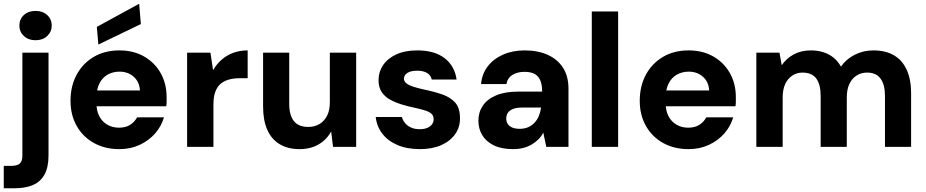

<svg xmlns="http://www.w3.org/2000/svg" viewBox="-49 -781 4923 1021"><path d="M-29 220V101H11Q43 101 56.5 88.5Q70 76 70 47V-501H209V46Q209 109 187.5 147.5Q166 186 126 203Q86 220 32 220ZM140 -567Q102 -567 78 -589.5Q54 -612 54 -645Q54 -679 78 -701Q102 -723 140 -723Q178 -723 202 -701Q226 -679 226 -645Q226 -612 202 -589.5Q178 -567 140 -567Z M586 12Q509 12 450.5 -20.5Q392 -53 359 -111Q326 -169 326 -245Q326 -323 358.5 -383.5Q391 -444 449.5 -478.5Q508 -513 586 -513Q661 -513 717.5 -480.5Q774 -448 805.5 -392Q837 -336 837 -264Q837 -254 837 -241.5Q837 -229 835 -216H425V-300H695Q693 -345 662.5 -372.5Q632 -400 586 -400Q552 -400 524 -384.5Q496 -369 480 -338Q464 -307 464 -260V-230Q464 -192 479 -163Q494 -134 521.5 -118Q549 -102 584 -102Q620 -102 643.5 -117.5Q667 -133 680 -157H823Q809 -109 775.5 -71Q742 -33 693.5 -10.5Q645 12 586 12ZM474 -544 466 -638 691 -761 700 -653Z M946 0V-501H1070L1084 -408Q1103 -440 1129.5 -463.5Q1156 -487 1191 -500Q1226 -513 1268 -513V-365H1224Q1194 -365 1168.5 -358Q1143 -351 1124.5 -335.5Q1106 -320 1096 -293Q1086 -266 1086 -226V0Z M1544 12Q1482 12 1438.5 -14Q1395 -40 1372.5 -90.5Q1350 -141 1350 -215V-501H1489V-228Q1489 -169 1513.5 -137.5Q1538 -106 1591 -106Q1624 -106 1650 -121.5Q1676 -137 1690.5 -166Q1705 -195 1705 -237V-501H1845V0H1722L1712 -82Q1689 -39 1646 -13.5Q1603 12 1544 12Z M2184 12Q2115 12 2064 -10Q2013 -32 1983.5 -71Q1954 -110 1949 -159H2088Q2093 -141 2105 -126.5Q2117 -112 2136.5 -103Q2156 -94 2182 -94Q2208 -94 2224.5 -101.5Q2241 -109 2249 -121Q2257 -133 2257 -146Q2257 -166 2245 -176.5Q2233 -187 2210.5 -194Q2188 -201 2156 -208Q2121 -215 2087 -225.5Q2053 -236 2025 -251.5Q1997 -267 1980.5 -292Q1964 -317 1964 -354Q1964 -399 1988.5 -435Q2013 -471 2059 -492Q2105 -513 2170 -513Q2262 -513 2315.5 -471.5Q2369 -430 2379 -358H2247Q2242 -381 2222 -393Q2202 -405 2170 -405Q2135 -405 2117 -393Q2099 -381 2099 -362Q2099 -349 2111.5 -338.5Q2124 -328 2147 -320.5Q2170 -313 2201 -306Q2259 -294 2302.5 -279Q2346 -264 2371.5 -235.5Q2397 -207 2397 -153Q2398 -106 2372 -68.5Q2346 -31 2298 -9.5Q2250 12 2184 12Z M2680 12Q2617 12 2576 -8.5Q2535 -29 2515 -63Q2495 -97 2495 -139Q2495 -184 2518.5 -219Q2542 -254 2589.5 -274Q2637 -294 2710 -294H2834Q2834 -329 2824.5 -352.5Q2815 -376 2794.5 -387.5Q2774 -399 2740 -399Q2703 -399 2676.5 -383Q2650 -367 2644 -334H2509Q2514 -388 2544.5 -428Q2575 -468 2626 -490.5Q2677 -513 2741 -513Q2812 -513 2864.5 -489Q2917 -465 2945.5 -420Q2974 -375 2974 -309V0H2856L2840 -76Q2830 -56 2814.5 -40.5Q2799 -25 2779 -13Q2759 -1 2734.5 5.5Q2710 12 2680 12ZM2714 -96Q2740 -96 2759.5 -104.5Q2779 -113 2793.5 -128.5Q2808 -144 2816.5 -164.5Q2825 -185 2828 -208V-209H2726Q2698 -209 2679 -201.5Q2660 -194 2651.5 -181Q2643 -168 2643 -151Q2643 -133 2652 -120.5Q2661 -108 2677 -102Q2693 -96 2714 -96Z M3098 0V-720H3238V0Z M3613 12Q3536 12 3477.5 -20.5Q3419 -53 3386 -111Q3353 -169 3353 -245Q3353 -323 3385.5 -383.5Q3418 -444 3476.5 -478.5Q3535 -513 3613 -513Q3688 -513 3744.5 -480.5Q3801 -448 3832.5 -392Q3864 -336 3864 -264Q3864 -254 3864 -241.5Q3864 -229 3862 -216H3452V-300H3722Q3720 -345 3689.5 -372.5Q3659 -400 3613 -400Q3579 -400 3551 -384.5Q3523 -369 3507 -338Q3491 -307 3491 -260V-230Q3491 -192 3506 -163Q3521 -134 3548.5 -118Q3576 -102 3611 -102Q3647 -102 3670.5 -117.5Q3694 -133 3707 -157H3850Q3836 -109 3802.5 -71Q3769 -33 3720.5 -10.5Q3672 12 3613 12Z M3973 0V-501H4096L4108 -434Q4132 -470 4171.5 -491.5Q4211 -513 4263 -513Q4300 -513 4330.5 -503Q4361 -493 4384 -474Q4407 -455 4423 -427Q4451 -467 4496.5 -490Q4542 -513 4595 -513Q4661 -513 4705.5 -486.5Q4750 -460 4773 -409Q4796 -358 4796 -285V0H4657V-272Q4657 -331 4633.5 -363Q4610 -395 4562 -395Q4530 -395 4505.5 -379Q4481 -363 4467.5 -334Q4454 -305 4454 -263V0H4315V-272Q4315 -331 4292 -363Q4269 -395 4218 -395Q4188 -395 4164 -379Q4140 -363 4126.5 -334Q4113 -305 4113 -263V0Z"/></svg>

Font: DM Sans 18pt ExtraBold
Style: Regular
Weight: 800
Designer: Colophon Foundry, Jonny Pinhorn
Foundry: Colophon Foundry
Version: Version 4.004;gftools[0.9.30]